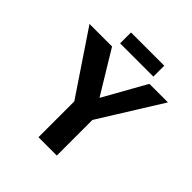

<svg xmlns="http://www.w3.org/2000/svg" viewBox="-212 -952 1102 1102"><g transform="rotate(45 339.0 -400.5)"><path d="M272.4 0V-291L19.8 -667H202.8L395.8 -349L328.4 -350.2L506 -667H656.6L399.6 -254.2L421.2 -333.8V0ZM222.8 -712.4V-800.8H492.8V-712.4Z"/></g></svg>

Font: Maven Pro VF Beta
Style: Regular
Weight: 400
Designer: Joe Prince
Foundry: Joe Prince
Version: Version 2.002